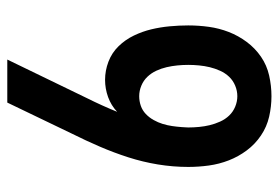

<svg xmlns="http://www.w3.org/2000/svg" viewBox="-142 -634 783 540"><g transform="rotate(-90 250.0 -363.5)"><path d="M250 8Q221 8 192.5 1.5Q164 -5 139.5 -21.5Q115 -38 97.5 -61.5Q80 -85 69.5 -112Q59 -139 55 -168Q51 -197 51 -226Q51 -269 58 -311.5Q65 -354 78 -394.5Q91 -435 108 -474.5Q125 -514 144 -552L232 -735H353L244 -510Q234 -490 224.5 -469Q215 -448 206 -426Q224 -443 247.5 -451.5Q271 -460 296 -460Q322 -460 347 -450.5Q372 -441 390.5 -422Q409 -403 420.5 -379Q432 -355 438 -330Q444 -305 446.5 -278.5Q449 -252 449 -226Q449 -197 445 -168Q441 -139 430.5 -112Q420 -85 402.5 -61.5Q385 -38 361 -21.5Q337 -5 308 1.5Q279 8 250 8ZM250 -88Q265 -88 279.5 -94Q294 -100 304.5 -111Q315 -122 321.5 -136.5Q328 -151 331.5 -165.5Q335 -180 336.5 -195.5Q338 -211 338 -226Q338 -241 336.5 -256.5Q335 -272 331.5 -287Q328 -302 321.5 -316Q315 -330 304.5 -341Q294 -352 279.5 -358Q265 -364 250 -364Q236 -364 223 -359.5Q210 -355 200 -345.5Q190 -336 183 -323.5Q176 -311 172 -298Q168 -285 166 -271.5Q164 -258 163 -244Q163 -240 162.5 -235.5Q162 -231 162 -226Q162 -211 163.5 -195.5Q165 -180 168.5 -165.5Q172 -151 178.5 -136.5Q185 -122 195.5 -111Q206 -100 220.5 -94Q235 -88 250 -88Z"/></g></svg>

Font: Iosevka Custom
Style: Bold
Weight: 700
Monospace: yes
Designer: Belleve Invis
Foundry: Belleve Invis
Version: Version 30.3.3; ttfautohint (v1.8.3)